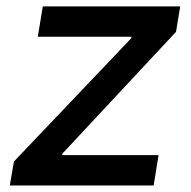

<svg xmlns="http://www.w3.org/2000/svg" viewBox="-20 -565 582 585"><path d="M9.9 0H448.2L463.1 -92.3H169L170.5 -97.3L516.3 -468L529.1 -545.5H110.4L95.2 -453.1H381L379.6 -448.2L22.4 -72.8Z"/></svg>

Font: TID UI Medium
Style: Italic
Weight: 500
Italic angle: -9.39999°
Designer: The TID Project Authors
Foundry: Bakken & Bæck
Version: Version 1.001;hotconv 1.0.109;makeotfexe 2.5.65596